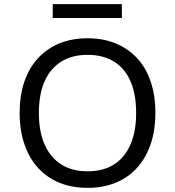

<svg xmlns="http://www.w3.org/2000/svg" viewBox="-20 -899 846 928"><path d="M403 9Q327 9 266.5 -16Q206 -41 163.5 -88Q121 -135 98 -202Q75 -269 75 -353Q75 -437 97.5 -503.5Q120 -570 163 -617Q206 -664 266.5 -689Q327 -714 403 -714Q479 -714 539.5 -689Q600 -664 643 -617.5Q686 -571 708.5 -504Q731 -437 731 -354Q731 -269 708 -202Q685 -135 642.5 -88Q600 -41 539.5 -16Q479 9 403 9ZM403 -71Q478 -71 530 -103.5Q582 -136 610 -199Q638 -262 638 -353Q638 -445 610.5 -507Q583 -569 530.5 -601.5Q478 -634 403 -634Q329 -634 276.5 -601.5Q224 -569 196 -507Q168 -445 168 -353Q168 -262 196 -199.5Q224 -137 276.5 -104Q329 -71 403 -71ZM235 -812V-879H569V-812Z"/></svg>

Font: Nunito Sans 8pt
Style: Regular
Weight: 400
Version: Version 3.101;gftools[0.9.27]